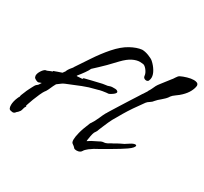

<svg xmlns="http://www.w3.org/2000/svg" viewBox="-126 -770 1018 957"><g transform="rotate(30 383.5 -291.5)"><path d="M37 2Q33 2 30 1Q27 0 25 0Q12 -2 12 -26Q12 -35 14.5 -46.5Q17 -58 23 -72V-71Q24 -76 27 -79.5Q30 -83 29 -85Q29 -90 35.5 -104.5Q42 -119 42 -120V-121Q44 -126 50 -137.5Q56 -149 58 -153Q66 -169 70 -173Q74 -177 77.5 -179Q81 -181 86 -191L87 -192Q87 -192 88 -193.5Q89 -195 90 -197Q86 -196 82.5 -194.5Q79 -193 73 -191H72Q67 -191 58 -195.5Q49 -200 47 -205Q45 -211 45 -214Q45 -227 55 -242.5Q65 -258 75 -262H76Q81 -262 89 -266Q97 -270 103 -272H105Q108 -272 109 -275.5Q110 -279 117 -280Q117 -280 130.5 -285Q144 -290 154 -293Q158 -299 162 -304Q166 -309 165 -310Q169 -319 175.5 -327.5Q182 -336 189 -344H188Q209 -375 240 -422Q271 -469 305 -508Q341 -549 376.5 -568.5Q412 -588 441 -591Q458 -591 479 -583Q500 -575 509 -567Q527 -551 539 -531Q551 -511 551 -494Q551 -484 547 -476V-475Q543 -468 534 -468Q527 -468 521.5 -472.5Q516 -477 516 -484Q515 -499 501.5 -516Q488 -533 475 -532Q471 -533 462 -533Q443 -533 420.5 -522Q398 -511 371 -483Q344 -454 327 -437Q310 -420 297 -408Q284 -396 268 -381Q264 -371 251 -352.5Q238 -334 223 -316Q228 -318 224.5 -316Q221 -314 225 -314Q230 -314 240.5 -315Q251 -316 256 -316Q256 -317 256.5 -319Q257 -321 260 -322H259L295 -331Q315 -335 335 -340.5Q355 -346 374 -348Q380 -348 389 -351.5Q398 -355 405 -355H422Q428 -355 433.5 -352Q439 -349 439 -344Q438 -337 424.5 -327.5Q411 -318 405 -317Q401 -317 392.5 -316Q384 -315 372 -313Q361 -311 357.5 -310Q354 -309 351 -308Q348 -307 336 -304Q305 -297 270.5 -283.5Q236 -270 193 -252Q181 -247 176.5 -243Q172 -239 155 -227Q146 -211 140.5 -197.5Q135 -184 127 -171H126Q118 -160 109.5 -141Q101 -122 93.5 -102.5Q86 -83 82 -70Q78 -57 79 -58Q81 -59 81.5 -57.5Q82 -56 80 -54Q76 -49 74 -40Q72 -31 69 -25Q65 -19 60.5 -14.5Q56 -10 53 -8Q49 -2 45 0Q41 2 37 2ZM408 8Q397 8 393 4Q390 1 388.5 -1Q387 -3 384 -5Q380 -8 374 -12.5Q368 -17 368 -33Q368 -47 374.5 -73.5Q381 -100 400 -145H401Q415 -166 424.5 -188.5Q434 -211 444 -229V-227Q444 -229 455 -246.5Q466 -264 481.5 -289Q497 -314 513 -339Q529 -364 540.5 -382Q552 -400 553 -402V-401Q555 -404 561.5 -414.5Q568 -425 569 -426H568Q578 -442 581.5 -450.5Q585 -459 589.5 -467.5Q594 -476 606 -491L641 -536Q646 -541 653.5 -553.5Q661 -566 669 -570Q683 -577 703.5 -583Q724 -589 740 -589Q751 -589 758.5 -585.5Q766 -582 767 -572Q766 -557 756 -537.5Q746 -518 726 -499Q716 -489 700 -478Q684 -467 676 -456H677Q666 -440 648.5 -426Q631 -412 622 -401Q615 -391 604 -384.5Q593 -378 587 -370Q542 -309 517 -266.5Q492 -224 486 -213Q482 -206 475.5 -191.5Q469 -177 463 -162.5Q457 -148 454 -141Q449 -125 444 -119.5Q439 -114 436 -103Q435 -99 432.5 -87Q430 -75 429 -65.5Q428 -56 429 -58L448 -70L486 -89L487 -90Q498 -95 503 -95Q508 -95 516 -97Q524 -99 541 -110Q542 -110 551 -115Q560 -120 569.5 -125.5Q579 -131 580 -131Q591 -137 592.5 -137Q594 -137 598 -139.5Q602 -142 619 -153Q637 -165 647 -165Q654 -165 654 -160Q654 -156 647.5 -148Q641 -140 625 -129Q597 -110 568.5 -93.5Q540 -77 511 -60Q495 -51 489.5 -48Q484 -45 483 -44.5Q482 -44 478.5 -42Q475 -40 464 -32L463 -31Q461 -31 453 -24Q445 -17 443 -15Q439 -11 435.5 -5Q432 1 426 4Q419 8 408 8Z"/></g></svg>

Font: Vujahday Script
Style: Regular
Weight: 400
Designer: Robert E. Leuschke
Foundry: Robert E. Leuschke
Version: Version 1.010; ttfautohint (v1.8.3)